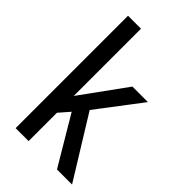

<svg xmlns="http://www.w3.org/2000/svg" viewBox="-227 -828 906 906"><g transform="rotate(45 225.5 -375.0)"><path d="M151.4 0H64.9V-750H151.4V-301.3L315.9 -528.3H419.4L251.5 -307.6L441.4 0H340.8L197.3 -241.7L151.4 -189Z"/></g></svg>

Font: RobotoCondensed-Regular
Style: Regular
Weight: 400
Designer: Google
Version: Version 2.001201; 2014